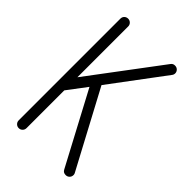

<svg xmlns="http://www.w3.org/2000/svg" viewBox="-195 -713 789 789"><g transform="rotate(45 200.0 -318.0)"><path d="M45.4 -22.9V-613.8Q45.4 -623.5 52 -629.9Q58.6 -636.2 68.1 -636.2Q77.6 -636.2 84.2 -629.6Q90.8 -623 90.8 -613.8V-318.4L322.8 -627.4Q329.6 -636.7 340.8 -636.2Q350.6 -636.2 357.2 -629.6Q363.8 -623 363.8 -613.8Q363.8 -606 358.9 -600.1L183.6 -365.7L360.8 -33.7Q363.8 -29.3 363.8 -22.9Q363.8 -13.2 357.2 -6.6Q350.6 0 340.8 0Q326.7 0 320.8 -11.7L153.8 -325.7L90.8 -242.2V-22.9Q90.8 -13.2 84.2 -6.6Q77.6 0 68.1 0Q58.6 0 52 -6.6Q45.4 -13.2 45.4 -22.9Z"/></g></svg>

Font: OpenGost Type A TT
Style: Regular
Weight: 400
Version: Version 0.3